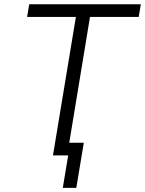

<svg xmlns="http://www.w3.org/2000/svg" viewBox="-20 -748 698 924"><path d="M110.4 -666.5 120.6 -727.5H657.7L647.5 -666.5H413.1L303.2 0H234.9L345.2 -666.5ZM282.2 156.2 308.1 0H266.1L276.4 -61H383.3L347.2 156.2Z"/></svg>

Font: Inter 20pt Light
Style: Italic
Weight: 300
Italic angle: -9.3988°
Version: Version 4.001;git-66647c0bb